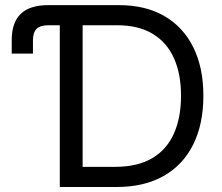

<svg xmlns="http://www.w3.org/2000/svg" viewBox="-20 -748 888 768"><path d="M26.9 -533.7V-587.4Q26.9 -658.2 63.2 -692.9Q99.6 -727.5 173.3 -727.5H219.2V-647H173.3Q141.1 -647 126.5 -632.6Q111.8 -618.2 111.8 -586.4V-533.7ZM445.8 0H270V-80.6H439.9Q529.3 -80.6 587.9 -114.7Q646.5 -148.9 675.3 -212.9Q704.1 -276.9 704.1 -365.2Q704.1 -452.6 675.5 -515.9Q647 -579.1 590.3 -613Q533.7 -647 448.7 -647H266.1V-727.5H455.1Q561.5 -727.5 637 -684.1Q712.4 -640.6 752.9 -559.3Q793.5 -478 793.5 -365.2Q793.5 -251.5 752.7 -169.7Q711.9 -87.9 634.3 -43.9Q556.6 0 445.8 0ZM310.5 -727.5V0H219.2V-727.5Z"/></svg>

Font: Inter 20pt
Style: Regular
Weight: 400
Version: Version 4.001;git-66647c0bb